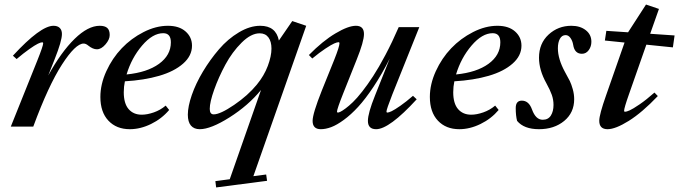

<svg xmlns="http://www.w3.org/2000/svg" viewBox="-20 -550 2950 834"><path d="M26.9 0 142.1 -287.1Q167.5 -350.6 167.5 -361.8Q167.5 -366.2 163.1 -366.2Q157.2 -366.2 144.5 -360.1Q131.8 -354 106.9 -336.4Q82 -318.8 52.2 -293.5L36.1 -308.1Q155.8 -438 212.4 -438Q230 -438 239.5 -428.7Q249 -419.4 249 -402.3Q249 -372.1 217.3 -292.5L189.5 -222.2Q246.1 -324.7 304.2 -381.3Q362.3 -438 413.1 -438Q435.5 -438 446 -428.5Q456.5 -418.9 456.5 -397.9Q456.5 -378.4 438.2 -357.2Q419.9 -335.9 400.9 -335.9Q383.3 -335.9 363.3 -352.1Q353 -360.8 343.3 -360.8Q308.1 -360.8 249.3 -269.8Q190.4 -178.7 124.5 0Z M543.9 11.2Q485.8 11.2 450.9 -25.9Q416 -63 416 -128.9Q416 -184.1 441.9 -240.7Q467.8 -297.4 508.8 -340.3Q549.8 -383.3 603.5 -410.6Q657.2 -438 709.5 -438Q758.3 -438 786.1 -413.3Q814 -388.7 814 -351.6Q814 -307.6 775.4 -273.7Q736.8 -239.7 671.6 -220.7Q606.4 -201.7 522.5 -196.8Q517.6 -173.8 517.6 -149.4Q517.6 -100.6 538.6 -76.2Q559.6 -51.8 595.7 -51.8Q619.6 -51.8 648.2 -61.8Q676.8 -71.8 699.7 -91.3L714.8 -72.3Q682.6 -34.2 636.2 -11.5Q589.8 11.2 543.9 11.2ZM689 -405.8Q643.1 -405.8 597.2 -352.1Q551.3 -298.3 529.8 -226.6Q619.1 -235.4 670.7 -272.7Q722.2 -310.1 722.2 -366.2Q722.2 -405.8 689 -405.8Z M847.7 11.2Q822.8 11.2 809.3 -4.6Q795.9 -20.5 795.9 -51.8Q795.9 -87.4 813.2 -137.5Q830.6 -187.5 861.6 -239.3Q892.6 -291 931.2 -335.9Q969.7 -380.9 1017.6 -409.4Q1065.4 -438 1110.4 -438Q1178.7 -438 1191.4 -374L1249.5 -458.5L1310.1 -438L1080.6 215.3L1136.2 208L1140.1 235.4L918.9 264.2L915.5 236.8L978 228.5L1113.8 -159.2Q1058.1 -91.3 976.8 -40Q895.5 11.2 847.7 11.2ZM908.2 -53.2Q936.5 -53.2 996.8 -94.2Q1057.1 -135.3 1095.7 -182.6Q1127.4 -221.2 1143.3 -263.7Q1159.2 -306.2 1159.2 -338.9Q1159.2 -369.6 1146 -387.5Q1132.8 -405.3 1107.9 -405.3Q1070.3 -405.3 1029.5 -364.7Q988.8 -324.2 959.2 -269.5Q929.7 -214.8 910.4 -160.6Q891.1 -106.4 891.1 -77.1Q891.1 -53.2 908.2 -53.2Z M1373.5 11.2Q1337.9 11.2 1337.9 -24.9Q1337.9 -56.2 1377.9 -156.7L1432.1 -291Q1454.6 -347.7 1454.6 -362.3Q1454.6 -366.7 1450.7 -366.7Q1444.3 -366.7 1431.9 -361.3Q1419.4 -356 1393.6 -338.9Q1367.7 -321.8 1336.4 -295.9L1321.8 -311Q1381.8 -372.1 1437.3 -405Q1492.7 -438 1525.9 -438Q1561 -438 1561 -402.3Q1561 -369.6 1529.3 -291L1470.7 -144Q1443.8 -76.2 1443.8 -64.9Q1443.8 -61 1447.8 -61Q1451.2 -61 1459 -64.7Q1466.8 -68.4 1481.2 -79.1Q1495.6 -89.8 1512.9 -106.4Q1530.3 -123 1553.5 -152.6Q1576.7 -182.1 1600.8 -219.2Q1625 -256.3 1654.3 -311.5Q1683.6 -366.7 1711.9 -432.1H1801.3L1684.1 -139.6Q1658.7 -74.7 1658.7 -65.4Q1658.7 -61 1662.6 -61Q1668.5 -61 1681.4 -67.1Q1694.3 -73.2 1719.2 -90.6Q1744.1 -107.9 1773.9 -133.8L1790 -118.7Q1670.9 11.2 1613.8 11.2Q1578.1 11.2 1578.1 -24.9Q1578.1 -58.1 1608.9 -134.8L1672.9 -295.4Q1638.7 -227.5 1602.8 -173.6Q1566.9 -119.6 1535.6 -85.7Q1504.4 -51.8 1473.6 -29.3Q1442.9 -6.8 1418.7 2.2Q1394.5 11.2 1373.5 11.2Z M1975.1 11.2Q1917 11.2 1882.1 -25.9Q1847.2 -63 1847.2 -128.9Q1847.2 -184.1 1873 -240.7Q1898.9 -297.4 1939.9 -340.3Q1981 -383.3 2034.7 -410.6Q2088.4 -438 2140.6 -438Q2189.5 -438 2217.3 -413.3Q2245.1 -388.7 2245.1 -351.6Q2245.1 -307.6 2206.5 -273.7Q2168 -239.7 2102.8 -220.7Q2037.6 -201.7 1953.6 -196.8Q1948.7 -173.8 1948.7 -149.4Q1948.7 -100.6 1969.7 -76.2Q1990.7 -51.8 2026.9 -51.8Q2050.8 -51.8 2079.3 -61.8Q2107.9 -71.8 2130.9 -91.3L2146 -72.3Q2113.8 -34.2 2067.4 -11.5Q2021 11.2 1975.1 11.2ZM2120.1 -405.8Q2074.2 -405.8 2028.3 -352.1Q1982.4 -298.3 1960.9 -226.6Q2050.3 -235.4 2101.8 -272.7Q2153.3 -310.1 2153.3 -366.2Q2153.3 -405.8 2120.1 -405.8Z M2321.3 11.2Q2255.9 11.2 2226.1 -24.9Q2220.2 -47.4 2220.2 -80.6Q2220.2 -112.8 2246.6 -112.8Q2277.3 -112.8 2291 -74.2Q2307.1 -29.8 2337.4 -29.8Q2361.3 -29.8 2372.8 -48.1Q2384.3 -66.4 2384.3 -94.2Q2384.3 -116.7 2377 -137.7Q2369.6 -158.7 2353.5 -188Q2321.3 -245.6 2321.3 -299.3Q2321.3 -361.3 2362.8 -399.7Q2404.3 -438 2461.9 -438Q2500 -438 2524.4 -418.9Q2548.8 -399.9 2548.8 -368.7Q2548.8 -348.1 2537.4 -332.3Q2525.9 -316.4 2507.8 -316.4Q2475.6 -316.4 2469.7 -355.5Q2466.8 -372.6 2458 -385Q2449.2 -397.5 2437 -397.5Q2420.9 -397.5 2412.1 -381.6Q2403.3 -365.7 2403.3 -340.3Q2403.3 -293.9 2434.1 -237.3Q2448.2 -212.4 2455.1 -198.2Q2461.9 -184.1 2468 -162.4Q2474.1 -140.6 2474.1 -119.1Q2474.1 -60.5 2430.7 -24.7Q2387.2 11.2 2321.3 11.2Z M2619.1 11.2Q2583 11.2 2583 -25.4Q2583 -51.8 2612.8 -136.2L2692.9 -365.2L2607.4 -374L2613.8 -416L2708.5 -409.7V-410.2L2786.1 -530.3L2842.3 -511.2L2804.2 -403.3L2910.2 -396L2902.8 -344.2L2787.6 -356L2711.9 -140.1Q2690.9 -80.6 2690.9 -68.4Q2690.9 -64.5 2694.8 -64.5Q2701.2 -64.5 2715.1 -70.6Q2729 -76.7 2758.3 -96.7Q2787.6 -116.7 2822.8 -147.9L2837.4 -132.8Q2769 -61 2711.2 -24.9Q2653.3 11.2 2619.1 11.2Z"/></svg>

Font: Elstob 14pt SemiBold
Style: Italic
Weight: 600
Italic angle: -20°
Designer: Peter S. Baker
Version: Version 1.015